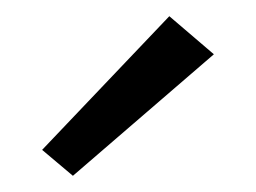

<svg xmlns="http://www.w3.org/2000/svg" viewBox="-20 -760 316 237"><path d="M70 -543 32 -575 189 -740 244 -693Z"/></svg>

Font: Andada Pro
Style: Regular
Weight: 400
Designer: Carolina Giovagnoli
Foundry: Huerta Tipografica
Version: Version 3.003